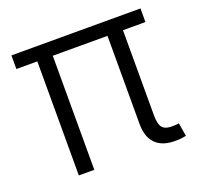

<svg xmlns="http://www.w3.org/2000/svg" viewBox="-100 -645 784 757"><g transform="rotate(-20 292.0 -267.0)"><path d="M520.5 2Q462.9 4.4 432.9 -23.7Q402.8 -51.8 402.8 -108.4V-515.1H467.8V-120.1Q467.8 -82 481.4 -68.1Q495.1 -54.2 526.9 -56.2Q535.6 -56.6 540 -56.9Q544.4 -57.1 549.3 -58.1L558.6 -2.4Q551.3 -1 541.5 0.5Q531.7 2 520.5 2ZM108.4 0V-515.1H173.3V0ZM20.5 -478.5V-535.6H562V-478.5Z"/></g></svg>

Font: Inter 20pt Light
Style: Regular
Weight: 300
Version: Version 4.001;git-66647c0bb